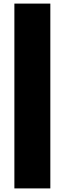

<svg xmlns="http://www.w3.org/2000/svg" viewBox="-20 -828 360 1068"><path d="M60 220V-808H260V220Z"/></svg>

Font: Encode Sans SC SemiExpanded Black
Style: Regular
Weight: 900
Width: 6
Designer: Multiple Designers
Foundry: Impallari Type
Version: Version 3.002